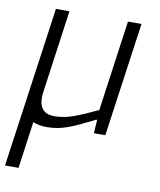

<svg xmlns="http://www.w3.org/2000/svg" viewBox="-85 -607 745 895"><g transform="rotate(10 287.5 -160.0)"><path d="M107 -540H171L117 -153Q101 -46 186 -46Q231 -46 278.5 -63.5Q326 -81 388 -111L448 -540H512L436 0H382L386 -64H382Q342 -44 312 -30Q282 -16 257 -7Q232 2 208.5 6Q185 10 160 10Q121 10 95 -2L64 220H0Z"/></g></svg>

Font: Plata Sans Light
Style: Italic
Weight: 300
Italic angle: -8°
Designer: Pablo Impallari, Andres Torresi, & Cristiano Sobral
Foundry: Pablo Impallari, Andres Torresi, & Cristiano Sobral
Version: Version 1.00;December 28, 2019;FontCreator 12.0.0.2547 64-bi